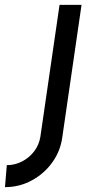

<svg xmlns="http://www.w3.org/2000/svg" viewBox="-166 -520 415 790"><path d="M-145.5 250 -138 159.5Q-104.5 159.5 -75 144.2Q-45.5 129 -25.5 102.8Q-5.5 76.5 0 43.5L79 -500H169.5L90.5 43.5Q83 101 49.5 147.8Q16 194.5 -35 222.2Q-86 250 -145.5 250Z"/></svg>

Font: Urbanist Medium
Style: Italic
Weight: 500
Italic angle: -8°
Designer: Corey Hu
Foundry: Corey Hu
Version: Version 1.330; ttfautohint (v1.8.4.7-5d5b)